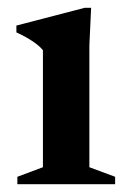

<svg xmlns="http://www.w3.org/2000/svg" viewBox="-20 -472 330 492"><path d="M213.5 -452 209 -355V-43.5L275 -19V0H24.5V-19L90 -43.5V-343.5Q83.5 -351.5 73 -359.5Q62.5 -367.5 49.5 -375Q36.5 -382.5 22 -389V-406.5L197 -452Z"/></svg>

Font: Newsreader 24pt SemiBold
Style: Regular
Weight: 600
Designer: Hugues Gentile
Foundry: Production Type
Version: Version 1.003